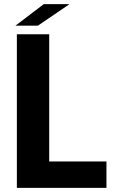

<svg xmlns="http://www.w3.org/2000/svg" viewBox="-20 -902 567 922"><path d="M54.2 -778.8 190.4 -882.3H314L162.1 -778.8ZM61 0V-737.3H216.3V-126.5H491.2V0Z"/></svg>

Font: Epilogue
Style: Bold
Weight: 700
Designer: Tyler Finck
Foundry: Etcetera Type Co
Version: Version 2.112